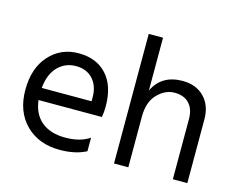

<svg xmlns="http://www.w3.org/2000/svg" viewBox="-99 -857 1259 1012"><g transform="rotate(15 531.0 -351.0)"><path d="M124 -286H396V-306Q396 -369 362 -406.5Q328 -444 269.5 -444Q211 -444 171 -403Q131 -362 124 -286ZM299 5Q184 5 113.5 -65.5Q43 -136 43 -254.5Q43 -373 106 -443Q169 -513 266 -513Q363 -513 419 -452Q475 -391 475 -279Q475 -247 470 -220H124Q133 -145 181 -105Q229 -65 310.5 -65Q392 -65 443 -100V-26Q384 5 299 5Z M995 0H916V-328Q916 -383 887.5 -413Q859 -443 808 -443Q757 -443 715 -400Q673 -357 673 -277V0H595V-707H673V-419Q718 -514 833 -514Q906 -514 950.5 -469Q995 -424 995 -347Z"/></g></svg>

Font: Hind Kochi
Style: Regular
Weight: 400
Designer: Dhruvi Tolia
Foundry: Indian Type Foundry
Version: Version 0.702;PS 1.0;hotconv 1.0.81;makeotf.lib2.5.63406